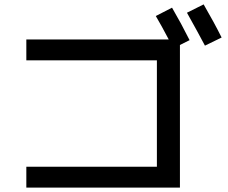

<svg xmlns="http://www.w3.org/2000/svg" viewBox="-20 -860 1040 875"><path d="M690 -787 764 -825Q806 -753 844 -677L800 -655V-5H100V-100H695V-585H100V-680H749Q715 -745 690 -787ZM832 -802 908 -840Q955 -759 990 -689L914 -652Q884 -709 832 -802Z"/></svg>

Font: M PLUS 1p Medium
Style: Regular
Weight: 500
Version: Version 1.062